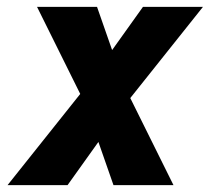

<svg xmlns="http://www.w3.org/2000/svg" viewBox="-20 -540 640 560"><path d="M2 0 214 -266 88 -520H263L307 -394L397 -520H572L360 -254L486 0H311L267 -126L177 0Z"/></svg>

Font: Iosevka Aile Heavy Oblique
Style: Regular
Weight: 900
Italic angle: -9°
Designer: Belleve Invis
Foundry: Belleve Invis
Version: Version 31.1.0; ttfautohint (v1.8.4)